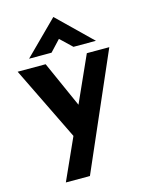

<svg xmlns="http://www.w3.org/2000/svg" viewBox="-130 -752 793 1040"><g transform="rotate(-15 267.0 -231.5)"><path d="M524 -437 242 210H107L212 -23L10 -437H167L282 -179L398 -437ZM337 -489 272 -551 214 -489H88L273 -673H274L463 -489Z"/></g></svg>

Font: Josefin Sans
Style: Bold
Weight: 700
Designer: Santiago Orozco
Foundry: Typemade
Version: Version 2.000